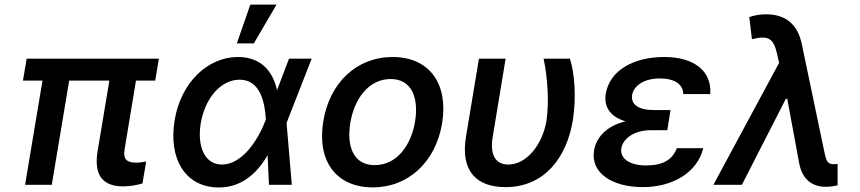

<svg xmlns="http://www.w3.org/2000/svg" viewBox="-20 -799 3716 830"><path d="M666.9 -545.5H95.2L79.2 -450.6H163.7L88.4 0H203.8L279.1 -450.6H452.8L401.6 -143.8C384.2 -34.4 431.1 6.7 512.1 6.7C546.9 6.7 574.9 0 595.9 -6L611.9 -100.9C601.2 -98.7 584.5 -95.9 568.2 -95.9C534.8 -95.9 510.3 -105.5 518.5 -152.7L567.8 -450.6H650.9Z M923.7 11.4C1019.2 12.4 1088.8 -44.7 1136 -127.1H1136.7L1142.8 0H1241.5L1218.8 -267L1220.2 -271.3L1327.4 -545.5H1229.4L1178.3 -410.9H1177.2C1158.7 -493.6 1105.8 -552.6 1008.5 -552.6C876.8 -552.6 761.4 -440.7 735.1 -279.8C706.7 -109.7 783.4 10.3 923.7 11.4ZM847.7 -265.6C866.5 -375.7 934.7 -454.5 1016.3 -454.5C1108.3 -454.5 1125.7 -348.4 1129.3 -282.3L1126.4 -274.9C1099.8 -205.3 1032.7 -87.7 938.6 -87.7C866.5 -87.7 831.3 -163.4 847.7 -265.6ZM1003.9 -611.5H1077.4L1175.4 -779.1H1062.1Z M1591.6 11C1746.1 11 1863.6 -99.8 1891.3 -266.3C1919 -437.9 1835.6 -552.6 1677.2 -552.6C1522.4 -552.6 1404.5 -441.8 1377.5 -274.1C1349.4 -103.7 1432.5 11 1591.6 11ZM1494.3 -266.7C1511 -371.1 1573.2 -457.4 1669 -457.4C1760.7 -457.4 1790.5 -375 1774.5 -274.9C1757.5 -170.1 1695.3 -85.2 1599.8 -85.2C1507.5 -85.2 1478 -166.5 1494.3 -266.7Z M2050.4 -545.5 1994.3 -207.4C1969.8 -56.8 2042.3 9.9 2165.5 9.9C2336.6 9.9 2430 -121.8 2456 -277C2472.3 -376.4 2463.8 -485.8 2443.5 -545.5H2329.9C2346.9 -464.5 2354.4 -360.8 2342.3 -277C2325.6 -175.8 2257.8 -87.7 2177.2 -87.7C2132.1 -87.7 2095.2 -117.2 2109.7 -206L2165.8 -545.5Z M2547.9 -148.1C2532.3 -52.6 2624.6 9.9 2759.2 9.9C2886.7 9.9 2994.3 -52.2 3020.2 -158.4H2905.9C2886.7 -108.7 2846.6 -83.8 2773.1 -83.8C2699.2 -83.8 2659.4 -115.4 2665.8 -157.7C2674.4 -205.3 2728.7 -236.2 2793.3 -236.2H2864.7L2869 -263.1L2878.6 -323.2H2807.2C2738.3 -323.2 2706.7 -348.7 2712.4 -387.8C2719.5 -429 2764.6 -459.9 2832.4 -459.9C2895.2 -459.9 2933.2 -435.4 2933.6 -392.4H3050.4C3057.9 -493.6 2978 -552.6 2851.9 -552.6C2718.4 -552.6 2615.8 -494.7 2598.7 -393.8C2590.6 -346.6 2609 -296.5 2684.3 -274.5C2595.2 -252.8 2556.8 -199.9 2547.9 -148.1Z M3550.1 8.5C3566.4 8.5 3586.6 5.7 3600.9 2.1V-90.6C3596.2 -90.2 3588.1 -89.1 3582.7 -89.1C3555.4 -89.1 3551.1 -108.7 3544.4 -138.5L3446 -609C3428.3 -693.9 3376.1 -737.2 3291.5 -737.2C3262.4 -737.2 3236.5 -731.5 3219.1 -725.1L3230.5 -629.6C3300.4 -647 3323.9 -634.2 3339.1 -566.4L3348 -527.3L3063.9 0H3187.1L3377.1 -371.8H3383.2L3435.4 -90.2C3448.9 -24.5 3489.7 8.5 3550.1 8.5Z"/></svg>

Font: Magic Ui Pro Semi Bold
Style: Italic
Weight: 600
Italic angle: -9.39999°
Designer: Stefan Endress, Andreas Faust
Version: Version 1.000;FEAKit 1.0